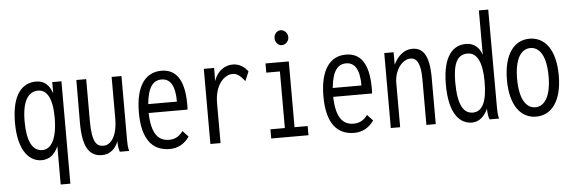

<svg xmlns="http://www.w3.org/2000/svg" viewBox="-52 -832 3478 1166"><g transform="rotate(-5 1687.5 -249.0)"><path d="M275 167H334V-457H278V-389C261 -438 231 -469 181 -469C99 -469 31 -408 31 -230C31 -77 87 9 173 10C218 10 254 -16 275 -67ZM183 -51C123 -51 90 -112 90 -233C90 -361 129 -413 188 -413C237 -413 274 -366 274 -241C274 -107 234 -51 183 -51Z M542 11C589 11 623 -19 641 -65C641 -42 642 -23 650 0H707C700 -24 700 -47 700 -71V-457H640V-205C640 -96 600 -45 555 -45C515 -45 485 -67 485 -202V-457H425L424 -202C423 -39 468 11 542 11Z M954 10C1005 10 1045 -14 1074 -55L1040 -92C1019 -63 993 -46 955 -46C890 -46 848 -91 845 -219H1082C1083 -230 1083 -239 1083 -251C1083 -410 1027 -468 944 -468C849 -468 786 -392 786 -227C786 -64 848 10 954 10ZM847 -273C857 -379 891 -415 940 -415C995 -415 1022 -368 1022 -273Z M1202 1H1264V-242C1264 -357 1324 -411 1374 -411C1399 -411 1418 -397 1447 -361L1471 -418C1447 -451 1415 -468 1378 -468C1332 -468 1284 -438 1264 -377L1265 -457H1202Z M1687 -559C1710 -559 1730 -580 1730 -604C1730 -629 1710 -650 1687 -650C1664 -650 1646 -630 1646 -604C1646 -580 1665 -559 1687 -559ZM1573 0H1800V-56H1720V-457H1578V-401H1661V-56H1573Z M2079 10C2130 10 2170 -14 2199 -55L2165 -92C2144 -63 2118 -46 2080 -46C2015 -46 1973 -91 1970 -219H2207C2208 -230 2208 -239 2208 -251C2208 -410 2152 -468 2069 -468C1974 -468 1911 -392 1911 -227C1911 -64 1973 10 2079 10ZM1972 -273C1982 -379 2016 -415 2065 -415C2120 -415 2147 -368 2147 -273Z M2302 0H2359V-268C2359 -355 2412 -410 2458 -410C2495 -410 2519 -376 2519 -280V0H2576V-282C2576 -426 2535 -468 2473 -468C2427 -468 2386 -437 2359 -381V-457H2302Z M2797 10C2841 10 2874 -22 2894 -66C2894 -42 2896 -20 2904 0H2962C2955 -24 2955 -47 2955 -71L2954 -665H2897V-394C2882 -441 2848 -469 2801 -469C2727 -469 2658 -415 2658 -233C2658 -49 2726 10 2797 10ZM2807 -50C2752 -50 2716 -100 2716 -244C2716 -363 2746 -410 2805 -410C2863 -410 2894 -350 2894 -231C2894 -111 2866 -50 2807 -50Z M3188 8C3281 8 3346 -73 3346 -229C3346 -387 3281 -467 3188 -467C3095 -467 3030 -387 3030 -229C3030 -73 3095 8 3188 8ZM3188 -49C3130 -49 3092 -111 3092 -230C3092 -351 3131 -410 3188 -410C3246 -410 3284 -351 3284 -230C3284 -111 3246 -49 3188 -49Z"/></g></svg>

Font: Inconsolata Condensed
Style: Regular
Weight: 400
Width: 3
Monospace: yes
Designer: Raph Levien, Cyreal, Brenton Simpson
Foundry: Raph Levien, Cyreal, Google
Version: Version 3.100